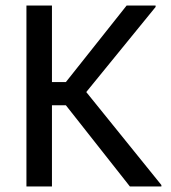

<svg xmlns="http://www.w3.org/2000/svg" viewBox="-20 -670 615 690"><path d="M166.7 0H75V-650H166.7V-375H216.7L435 -650H539.2V-645L290 -339.2L560 -5V0H446.7L216.7 -291.7H166.7Z"/></svg>

Font: Familjen Grotesk Variable
Style: Regular
Weight: 400
Designer: Anders Wikstroem, Jonas Baeckman, Matilda Gysing, Kristian Moeller
Foundry: Familjen STHLM AB
Version: Version 2.000